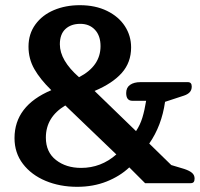

<svg xmlns="http://www.w3.org/2000/svg" viewBox="-20 -707 773 741"><path d="M36 -174Q36 -299 178 -359Q135 -401 112.5 -440.5Q90 -480 90 -527Q90 -576 116.5 -612.5Q143 -649 188 -668Q233 -687 288 -687Q348 -687 393 -665Q438 -643 462 -606Q486 -569 486 -524Q486 -466 450 -425.5Q414 -385 345 -356L505 -201Q521 -225 529.5 -253Q538 -281 544 -318H491Q467 -318 467 -348Q467 -369 482 -379.5Q497 -390 522 -390H705Q720 -390 720 -373Q720 -360 712.5 -351.5Q705 -343 690 -338L617 -314Q604 -222 556 -153L641 -70L691 -55Q712 -48 721.5 -39.5Q731 -31 731 -18Q731 -9 727.5 -4.5Q724 0 715 0H540L479 -61Q443 -27 391.5 -6.5Q340 14 278 14Q211 14 156 -9Q101 -32 68.5 -74.5Q36 -117 36 -174ZM368 -529Q368 -569 346.5 -592Q325 -615 290 -615Q254 -615 232.5 -595Q211 -575 211 -536Q211 -474 285 -409Q368 -452 368 -529ZM429 -111 232 -300Q157 -255 157 -176Q157 -120 196 -89.5Q235 -59 293 -59Q370 -59 429 -111Z"/></svg>

Font: Maitree SemiBold
Style: Regular
Weight: 600
Designer: CadsonDemak Team
Foundry: CadsonDemak
Version: Version 1.001